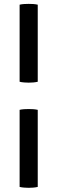

<svg xmlns="http://www.w3.org/2000/svg" viewBox="-20 -798 288 964"><path d="M78.5 -246.5Q88.5 -249 101.5 -249.8Q114.5 -250.5 124 -250.5Q135 -250.5 146.8 -249.8Q158.5 -249 169.5 -246.5V140.5Q158.5 143 146.8 144Q135 145 124 145Q114.5 145 101.5 144Q88.5 143 78.5 140.5ZM78.5 -774.5Q88.5 -777 101.5 -777.8Q114.5 -778.5 124 -778.5Q135 -778.5 146.8 -777.8Q158.5 -777 169.5 -774.5V-387.5Q158.5 -385 146.8 -384Q135 -383 124 -383Q114.5 -383 101.5 -384Q88.5 -385 78.5 -387.5Z"/></svg>

Font: Signika Negative
Style: Regular
Weight: 400
Designer: Anna Giedry
Foundry: Anna Giedry
Version: Version 2.001